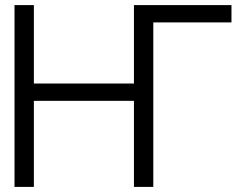

<svg xmlns="http://www.w3.org/2000/svg" viewBox="-20 -734 948 754"><path d="M506 -714V-406H113V-714H37V0H113V-338H506V0H582V-646H889V-714Z"/></svg>

Font: Non Bureau Light
Style: Regular
Weight: 300
Designer: Jona Saucedo
Foundry: Non Foundry
Version: Version 1.000;FEAKit 1.0